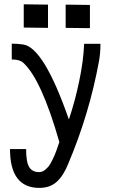

<svg xmlns="http://www.w3.org/2000/svg" viewBox="-20 -705 558 908"><path d="M92.3 -684.6 207 -683.1V-573.2L92.3 -574.7ZM290.5 -683.1 405.3 -681.6V-571.8L290.5 -573.2ZM164.1 108.9Q172.4 108.9 180.2 106Q188 103 195.1 96.7Q202.1 90.3 208 84Q213.9 77.6 219.7 66.4Q225.6 55.2 229.7 47.6Q233.9 40 239.3 26.4Q244.6 12.7 247.1 5.9Q249.5 -1 254.4 -15.1Q259.3 -29.3 260.7 -33.2Q175.3 -331.5 89.4 -408.7Q72.8 -423.8 35.6 -423.8V-498.5Q62.5 -498.5 89.8 -494.6Q187.5 -480 305.7 -140.1Q334.5 -224.6 354.7 -321.8Q375 -418.9 377.9 -498H455.1Q455.1 -454.6 448.2 -416Q401.9 -164.1 302.7 69.3Q281.2 124 249.3 153.8Q217.3 183.6 166 183.6Q27.3 183.6 27.3 0H103.5Q103.5 62 118.2 85.4Q132.8 108.9 164.1 108.9Z"/></svg>

Font: FantasqueSansM Nerd Font
Style: Regular
Weight: 400
Monospace: yes
Designer: Jany Belluz
Version: Version 1.8.0 ; ttfautohint (v1.8.2);Nerd Fonts 3.4.0